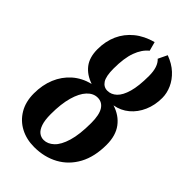

<svg xmlns="http://www.w3.org/2000/svg" viewBox="-248 -905 1000 1000"><g transform="rotate(45 252.0 -405.0)"><path d="M212 11Q155.5 11 110.8 -12.5Q66 -36 39.8 -80.2Q13.5 -124.5 13.5 -186Q13.5 -248 34.5 -298.5Q55.5 -349 95 -384Q134.5 -419 191.5 -433.5Q141 -450.5 113 -486.8Q85 -523 85 -583Q85 -641 106.2 -688.5Q127.5 -736 168.8 -769.8Q210 -803.5 269.5 -819.5L283 -769.5Q250.5 -743.5 233 -695.5Q215.5 -647.5 215.5 -571Q215.5 -514 231.2 -490Q247 -466 274.5 -466Q302.5 -466 325 -487.2Q347.5 -508.5 360.5 -554.2Q373.5 -600 373.5 -674Q373.5 -708 365.5 -731.8Q357.5 -755.5 342 -769.5L366 -819.5Q412 -802.5 442.5 -774Q473 -745.5 488.2 -711Q503.5 -676.5 503.5 -642Q503.5 -588.5 484.2 -544.5Q465 -500.5 430.8 -471.8Q396.5 -443 351 -435Q407 -417.5 439 -375Q471 -332.5 471 -264.5Q471 -176.5 437.8 -115Q404.5 -53.5 345.8 -21.2Q287 11 212 11ZM221 -50Q250.5 -50 276.5 -74.2Q302.5 -98.5 318.2 -151Q334 -203.5 334 -288Q334 -348 315.8 -376.8Q297.5 -405.5 264.5 -405.5Q232.5 -405.5 207 -378.2Q181.5 -351 166.8 -299Q152 -247 152 -172Q152 -127 161.5 -100Q171 -73 186.5 -61.5Q202 -50 221 -50Z"/></g></svg>

Font: Merriweather 24pt SemiCondensed
Style: Bold Italic
Weight: 700
Width: 4
Italic angle: -7.8°
Designer: Eben Sorkin
Foundry: Eben Sorkin
Version: Version 2.101